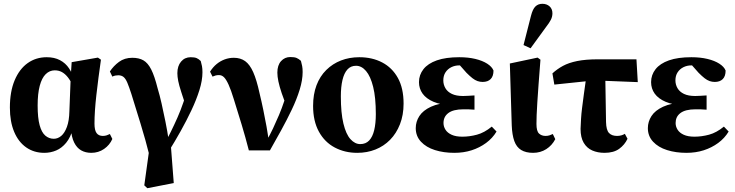

<svg xmlns="http://www.w3.org/2000/svg" viewBox="-20 -789 3868 1010"><path d="M213 15Q159 15 118 -13.5Q77 -42 54.5 -95.5Q32 -149 32 -223Q32 -307 57 -366.5Q82 -426 125.5 -457Q169 -488 226 -488Q266 -488 295.5 -472.5Q325 -457 343.5 -429Q362 -401 370 -365H379L364 -336Q351 -365 336.5 -383Q322 -401 305.5 -410Q289 -419 268 -419Q241 -419 220.5 -399Q200 -379 189 -337.5Q178 -296 178 -234Q178 -169 188.5 -130.5Q199 -92 218.5 -75.5Q238 -59 263 -59Q284 -59 302 -74Q320 -89 332 -121.5Q344 -154 345 -204L352 -385L357 -462L495 -486L511 -475Q504 -427 498 -380Q492 -333 487 -289.5Q482 -246 479.5 -208Q477 -170 477 -139Q477 -104 488 -89Q499 -74 521 -74Q532 -74 541 -77Q550 -80 558 -84L571 -58Q557 -26 527.5 -5.5Q498 15 460 15Q430 15 407 2Q384 -11 370 -39.5Q356 -68 353 -112L364 -113Q351 -66 328 -38Q305 -10 275.5 2.5Q246 15 213 15Z M739 186 773 -60 770 44Q745 -56 719.5 -138Q694 -220 671 -295Q659 -332 650 -353.5Q641 -375 630 -384Q619 -393 602 -393Q594 -393 586.5 -391.5Q579 -390 571 -386L558 -413Q577 -442 606 -463.5Q635 -485 676 -485Q711 -485 734.5 -471.5Q758 -458 775.5 -423.5Q793 -389 809 -325Q820 -289 830 -244.5Q840 -200 850 -150.5Q860 -101 868 -48L877 -47L894 174L755 201ZM870 3 844 -29Q861 -60 878.5 -95.5Q896 -131 913.5 -170.5Q931 -210 945.5 -253Q960 -296 972 -341L963 -214Q945 -270 933.5 -305Q922 -340 917.5 -363Q913 -386 913 -404Q913 -442 932.5 -465Q952 -488 983 -488Q1003 -488 1014 -483.5Q1025 -479 1036 -468Q1040 -454 1042.5 -441Q1045 -428 1045 -409Q1045 -366 1029 -315Q1013 -264 987 -209Q961 -154 930.5 -99.5Q900 -45 870 3Z M1289 2Q1271 -68 1251 -134Q1231 -200 1210 -267Q1195 -316 1182.5 -343.5Q1170 -371 1158.5 -382.5Q1147 -394 1132 -394Q1122 -394 1114.5 -392Q1107 -390 1098 -386L1085 -412Q1100 -436 1119.5 -452Q1139 -468 1162 -476.5Q1185 -485 1210 -485Q1245 -485 1269.5 -467.5Q1294 -450 1312 -409.5Q1330 -369 1345 -300Q1356 -255 1365 -211Q1374 -167 1382 -123.5Q1390 -80 1395 -35H1374L1383 -50Q1400 -79 1416 -113Q1432 -147 1447.5 -183.5Q1463 -220 1476 -259.5Q1489 -299 1499 -341L1494 -215Q1474 -263 1462 -298.5Q1450 -334 1444.5 -360.5Q1439 -387 1439 -407Q1439 -446 1458.5 -467.5Q1478 -489 1507 -489Q1529 -489 1540.5 -484Q1552 -479 1563 -469Q1567 -454 1569.5 -441.5Q1572 -429 1572 -410Q1572 -368 1556.5 -317.5Q1541 -267 1515 -212.5Q1489 -158 1459 -103.5Q1429 -49 1400 2Z M1859 15Q1794 15 1741 -13Q1688 -41 1657.5 -96.5Q1627 -152 1627 -232Q1627 -293 1645 -340.5Q1663 -388 1696.5 -421Q1730 -454 1774 -471Q1818 -488 1870 -488Q1938 -488 1990.5 -460.5Q2043 -433 2073 -379Q2103 -325 2103 -244Q2103 -184 2084 -135.5Q2065 -87 2032 -53.5Q1999 -20 1955 -2.5Q1911 15 1859 15ZM1875 -31Q1904 -31 1922 -50Q1940 -69 1948.5 -104.5Q1957 -140 1957 -189Q1957 -276 1943 -332Q1929 -388 1905.5 -415.5Q1882 -443 1853 -443Q1825 -443 1807.5 -423.5Q1790 -404 1781.5 -368Q1773 -332 1773 -282Q1773 -195 1786.5 -139Q1800 -83 1823.5 -57Q1847 -31 1875 -31Z M2370 15Q2314 15 2268 0.5Q2222 -14 2194.5 -43.5Q2167 -73 2167 -115Q2167 -149 2186 -178.5Q2205 -208 2247 -227.5Q2289 -247 2358 -251L2355 -236Q2299 -237 2260.5 -253.5Q2222 -270 2203 -296.5Q2184 -323 2184 -357Q2184 -395 2207.5 -425Q2231 -455 2278 -471.5Q2325 -488 2396 -488Q2443 -488 2480.5 -479Q2518 -470 2543 -454Q2568 -438 2576 -418Q2576 -388 2561 -373Q2546 -358 2519 -358Q2505 -358 2492 -362.5Q2479 -367 2465.5 -377.5Q2452 -388 2434 -406L2388 -458L2442 -462L2462 -440Q2441 -445 2425 -445Q2409 -445 2396 -445Q2373 -445 2354 -435.5Q2335 -426 2323.5 -408.5Q2312 -391 2312 -366Q2312 -344 2323 -325Q2334 -306 2357 -295Q2380 -284 2416 -284Q2430 -284 2442.5 -285Q2455 -286 2476 -287V-212Q2454 -214 2442 -214Q2430 -214 2418 -214Q2391 -214 2371 -209Q2351 -204 2338 -194Q2325 -184 2319 -171Q2313 -158 2313 -142Q2313 -123 2323.5 -106.5Q2334 -90 2356 -80Q2378 -70 2412 -70Q2450 -70 2489 -80.5Q2528 -91 2567 -123L2592 -97Q2571 -62 2537 -37Q2503 -12 2461 1.5Q2419 15 2370 15Z M2784 15Q2746 15 2721.5 0Q2697 -15 2685.5 -47Q2674 -79 2672 -129L2662 -455L2808 -486L2823 -475Q2817 -399 2813 -344Q2809 -289 2806.5 -250Q2804 -211 2803 -184Q2802 -157 2802 -137Q2802 -99 2815.5 -86.5Q2829 -74 2850 -74Q2861 -74 2870.5 -77Q2880 -80 2888 -84L2901 -57Q2884 -24 2853.5 -4.5Q2823 15 2784 15ZM2734 -552 2773 -705Q2782 -741 2796.5 -755Q2811 -769 2833 -769Q2856 -769 2871 -755.5Q2886 -742 2886 -719Q2886 -701 2877.5 -684.5Q2869 -668 2851 -645L2771 -535Z M2896 -344 2886 -403Q2911 -426 2941.5 -442.5Q2972 -459 3016.5 -468Q3061 -477 3125 -477H3328L3335 -357L3107 -366ZM3160 15Q3124 15 3095.5 2.5Q3067 -10 3050.5 -38Q3034 -66 3034 -111Q3035 -137 3036.5 -163.5Q3038 -190 3042 -221.5Q3046 -253 3051.5 -294.5Q3057 -336 3065 -391H3164L3168 -147Q3169 -105 3183.5 -89.5Q3198 -74 3226 -74Q3238 -74 3248.5 -77Q3259 -80 3267 -85L3281 -59Q3266 -27 3237 -6Q3208 15 3160 15Z M3591 15Q3535 15 3489 0.5Q3443 -14 3415.5 -43.5Q3388 -73 3388 -115Q3388 -149 3407 -178.5Q3426 -208 3468 -227.5Q3510 -247 3579 -251L3576 -236Q3520 -237 3481.5 -253.5Q3443 -270 3424 -296.5Q3405 -323 3405 -357Q3405 -395 3428.5 -425Q3452 -455 3499 -471.5Q3546 -488 3617 -488Q3664 -488 3701.5 -479Q3739 -470 3764 -454Q3789 -438 3797 -418Q3797 -388 3782 -373Q3767 -358 3740 -358Q3726 -358 3713 -362.5Q3700 -367 3686.5 -377.5Q3673 -388 3655 -406L3609 -458L3663 -462L3683 -440Q3662 -445 3646 -445Q3630 -445 3617 -445Q3594 -445 3575 -435.5Q3556 -426 3544.5 -408.5Q3533 -391 3533 -366Q3533 -344 3544 -325Q3555 -306 3578 -295Q3601 -284 3637 -284Q3651 -284 3663.5 -285Q3676 -286 3697 -287V-212Q3675 -214 3663 -214Q3651 -214 3639 -214Q3612 -214 3592 -209Q3572 -204 3559 -194Q3546 -184 3540 -171Q3534 -158 3534 -142Q3534 -123 3544.5 -106.5Q3555 -90 3577 -80Q3599 -70 3633 -70Q3671 -70 3710 -80.5Q3749 -91 3788 -123L3813 -97Q3792 -62 3758 -37Q3724 -12 3682 1.5Q3640 15 3591 15Z"/></svg>

Font: Source Serif 4 36pt
Style: Bold
Weight: 700
Designer: Frank Grießhammer
Foundry: Adobe Systems Incorporated
Version: Version 4.004;hotconv 1.0.116;makeotfexe 2.5.65601